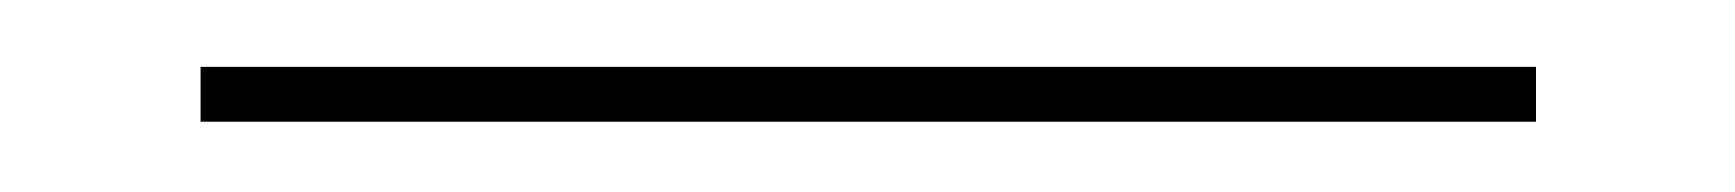

<svg xmlns="http://www.w3.org/2000/svg" viewBox="-20 38 506 56"><path d="M38.5 73.5V57.5H428V73.5Z"/></svg>

Font: Anek Tamil Medium Thin
Style: Regular
Weight: 250
Version: Version 1.003